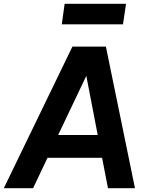

<svg xmlns="http://www.w3.org/2000/svg" viewBox="-47 -990 779 1010"><path d="M-27 0 334 -745H510L663 0H521L490 -160H203L127 0ZM259 -280H467L407 -591ZM278 -862 293 -970H616L600 -862Z"/></svg>

Font: Plus Jakarta Sans
Style: Bold Italic
Weight: 700
Italic angle: -8°
Designer: Gumpita Rahayu
Foundry: Tokotype
Version: Version 2.071; ttfautohint (v1.8.4.7-5d5b);gftools[0.9.29]